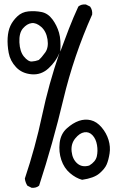

<svg xmlns="http://www.w3.org/2000/svg" viewBox="-20 -802 540 894"><path d="M127 72.3 107.4 62.5Q97.7 46.9 95.7 29.3Q144.5 -116.2 175.8 -263.7Q207 -411.1 256.8 -555.7Q241.2 -516.6 206.5 -484.4Q171.9 -452.1 127 -456.1Q82 -460 54.7 -489.3Q27.3 -518.6 20.5 -555.7Q13.7 -592.8 15.6 -625.5Q17.6 -658.2 28.3 -681.6Q39.1 -705.1 60.5 -725.6Q82 -746.1 112.3 -749Q142.6 -752 172.9 -746.1Q203.1 -740.2 224.1 -711.9Q245.1 -683.6 254.9 -649.4Q264.6 -615.2 260.7 -561.5Q280.3 -615.2 300.8 -668Q321.3 -720.7 344.7 -771.5Q358.4 -783.2 379.9 -781.2L399.4 -771.5Q411.1 -755.9 409.2 -734.4Q323.2 -542 274.9 -338.9Q226.6 -135.7 162.1 62.5Q148.4 74.2 127 72.3ZM362.3 35.2Q333 27.3 305.7 3.9Q278.3 -19.5 265.6 -57.1Q252.9 -94.7 257.8 -136.7Q262.7 -178.7 291 -204.1Q319.3 -229.5 347.7 -239.3Q376 -249 403.3 -242.2Q430.7 -235.4 453.1 -209Q475.6 -182.6 485.4 -150.4Q495.1 -118.2 490.2 -87.4Q485.4 -56.6 476.6 -36.1Q467.8 -15.6 442.4 5.9Q417 27.3 362.3 35.2ZM395.5 -31.2Q424.8 -48.8 430.7 -73.7Q436.5 -98.6 431.6 -127Q426.8 -155.3 410.6 -172.4Q394.5 -189.5 372.6 -186Q350.6 -182.6 330.1 -157.2Q309.6 -131.8 313.5 -96.2Q317.4 -60.5 339.8 -41Q362.3 -21.5 395.5 -31.2ZM160.2 -522.5Q174.8 -535.2 190.9 -558.1Q207 -581.1 201.2 -618.7Q195.3 -656.2 171.9 -676.8Q148.4 -697.3 127 -694.3Q105.5 -691.4 86.9 -669.9Q68.4 -648.4 70.3 -605Q72.3 -561.5 91.8 -538.1Q111.3 -514.6 127.9 -515.6Q144.5 -516.6 160.2 -522.5Z"/></svg>

Font: NaikaiFont
Style: Regular-Lite
Weight: 400
Version: Version 1.67